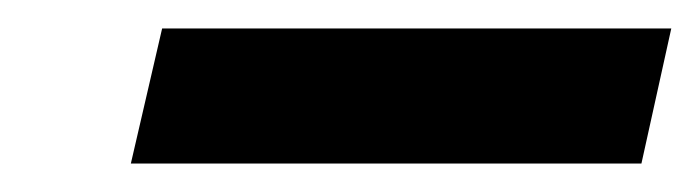

<svg xmlns="http://www.w3.org/2000/svg" viewBox="-20 -711 492 135"><path d="M72 -596 94 -691H452L431 -596Z"/></svg>

Font: Saira SemiExpanded
Style: Bold Italic
Weight: 700
Width: 6
Italic angle: -12°
Designer: Hector Gatti with collaboration of the Omnibus-Type team
Foundry: Omnibus-Type
Version: Version 1.101